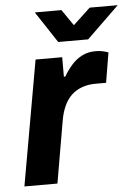

<svg xmlns="http://www.w3.org/2000/svg" viewBox="-52 -764 579 805"><g transform="rotate(-5 237.0 -361.5)"><path d="M18 0 111 -526H223V-444H229Q244 -470 263 -491.5Q282 -513 307 -526Q332 -539 364 -539Q383 -539 397 -535.5Q411 -532 418 -529L397 -403H353Q322 -403 296.5 -394Q271 -385 252 -367.5Q233 -350 220.5 -323Q208 -296 202 -261L157 0ZM474 -723 338 -591H212L125 -723H237L306 -623H249L356 -723Z"/></g></svg>

Font: Archivo SemiBold
Style: Bold Italic
Weight: 700
Italic angle: -10°
Version: Version 2.001